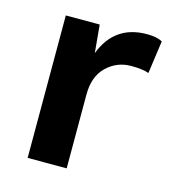

<svg xmlns="http://www.w3.org/2000/svg" viewBox="-83 -580 589 651"><g transform="rotate(15 211.0 -255.0)"><path d="M72 0V-500H191L200 -402Q241 -510 355 -510Q390 -510 409 -499L393 -384Q371 -392 331 -392Q281 -392 245 -357.5Q209 -323 209 -259V0Z"/></g></svg>

Font: Elaine Sans SemiBold
Style: Regular
Weight: 600
Designer: Wei Huang
Foundry: Wei Huang
Version: Version 2.001;December 24, 2019;FontCreator 12.0.0.2547 64-b